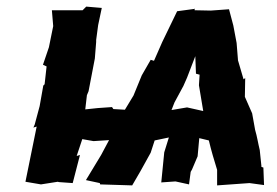

<svg xmlns="http://www.w3.org/2000/svg" viewBox="-20 -554 838 581"><path d="M238 -223 243 -266 248 -278 267 -377 271 -427V-433L277 -478L288 -530L241 -534L230 -523H137L141 -475L128 -411L110 -358L121 -353L115 -299L111 -295L100 -233L85 -177L81 -168L91 -171C79 -115 69 -60 57 -4L104 4L155 -4L158 -3L200 0L222 -85L212 -82L229 -133L263 -127L310 -130L286 -85L240 -9L282 0L283 4L380 7L405 -36C416 -55 425 -73 436 -92L448 -129L491 -138L477 -93L468 -2L511 -5L552 4L557 -34L561 -41L578 -81L583 -136L612 -129C619 -99 628 -69 637 -40V7L735 0L779 6L777 -47L771 -49V-52L766 -100C761 -120 758 -141 752 -161L743 -211L721 -261L722 -318L717 -314L700 -372V-374L696 -424L686 -477L673 -526L618 -522L569 -523V-529L568 -527L516 -520L471 -427L446 -370L436 -373L409 -326L384 -265L358 -222L323 -224L319 -230L276 -227ZM499 -221 508 -244 535 -294 546 -319 571 -384 573 -331 584 -328 582 -296 595 -218 546 -229Z"/></svg>

Font: Asimov Print
Style: DIt
Weight: 250
Width: 0
Designer: Google
Version: Version 2.000980: 2014